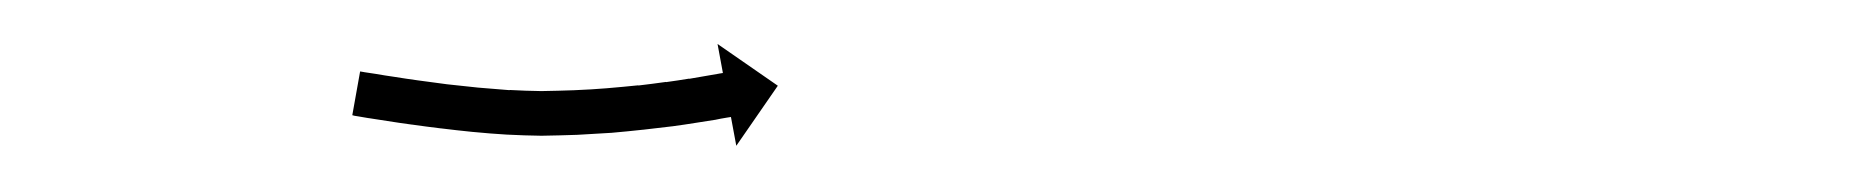

<svg xmlns="http://www.w3.org/2000/svg" viewBox="-20 -357 831 86"><path d="M143.1 -324.7C142.5 -324.8 141.9 -324.9 141.3 -325L137.8 -305.4C138.4 -305.2 139 -305.1 139.6 -305L139.6 -305L139.7 -305C141.4 -304.7 143.2 -304.4 145 -304.1L145 -304.1L145.1 -304.1C147.9 -303.7 150.7 -303.2 153.5 -302.8L153.5 -302.8L153.5 -302.8C157.1 -302.2 160.8 -301.7 164.4 -301.2C164.4 -301.2 164.4 -301.2 164.4 -301.2C164.5 -301.2 164.5 -301.2 164.5 -301.2C168.8 -300.6 173.1 -300 177.4 -299.5C177.4 -299.5 177.4 -299.5 177.4 -299.5C177.4 -299.5 177.5 -299.5 177.5 -299.5C182.2 -298.9 187 -298.4 191.8 -297.9C191.8 -297.9 191.8 -297.9 191.9 -297.9C191.9 -297.9 191.9 -297.9 191.9 -297.9C197 -297.4 202 -297 207.1 -296.7C207.1 -296.7 207.1 -296.7 207.1 -296.7C207.2 -296.7 207.2 -296.7 207.2 -296.7C212.3 -296.4 217.4 -296.3 222.4 -296.2C222.4 -296.2 222.5 -296.2 222.5 -296.2C222.6 -296.2 222.6 -296.2 222.6 -296.2C227.8 -296.3 233.1 -296.4 238.3 -296.6C238.3 -296.6 238.3 -296.6 238.4 -296.6C238.4 -296.6 238.4 -296.6 238.4 -296.6C243.5 -296.9 248.6 -297.2 253.7 -297.5C253.7 -297.5 253.7 -297.5 253.7 -297.5C253.7 -297.5 253.8 -297.5 253.8 -297.5C258.5 -297.9 263.3 -298.4 268 -298.9C268 -298.9 268.1 -298.9 268.1 -298.9C268.1 -298.9 268.1 -298.9 268.1 -298.9C272.4 -299.4 276.6 -299.9 280.9 -300.4C280.9 -300.4 280.9 -300.4 280.9 -300.4C280.9 -300.4 281 -300.4 281 -300.4C284.6 -300.9 288.2 -301.4 291.8 -302C291.8 -302 291.8 -302 291.8 -302C291.8 -302 291.8 -302 291.8 -302C294.6 -302.4 297.3 -302.9 300.1 -303.3C300.1 -303.3 300.1 -303.3 300.1 -303.3C300.1 -303.3 300.2 -303.3 300.2 -303.3C301.9 -303.7 303.7 -304 305.5 -304.3L305.5 -304.3L305.5 -304.3C306.1 -304.4 306.8 -304.5 307.4 -304.6L309.8 -291.7L328.4 -318.6L301.4 -337.3L303.8 -324.3C303.2 -324.2 302.6 -324.1 301.9 -324L302 -324L302 -324C300.2 -323.7 298.5 -323.4 296.8 -323.1C296.8 -323.1 296.8 -323.1 296.8 -323.1C296.8 -323.1 296.8 -323.1 296.8 -323.1C294.1 -322.6 291.4 -322.2 288.7 -321.7C288.7 -321.7 288.7 -321.8 288.7 -321.8C288.7 -321.8 288.8 -321.8 288.8 -321.8C285.3 -321.2 281.7 -320.7 278.2 -320.2C278.2 -320.2 278.3 -320.2 278.3 -320.2C278.3 -320.2 278.3 -320.3 278.3 -320.3C274.2 -319.7 270 -319.2 265.9 -318.7C265.9 -318.7 265.9 -318.7 265.9 -318.8C266 -318.8 266 -318.8 266 -318.8C261.4 -318.3 256.7 -317.9 252.1 -317.5C252.1 -317.5 252.1 -317.5 252.2 -317.5C252.2 -317.5 252.2 -317.5 252.2 -317.5C247.3 -317.1 242.4 -316.8 237.4 -316.6C237.4 -316.6 237.5 -316.6 237.5 -316.6C237.5 -316.6 237.6 -316.6 237.6 -316.6C232.5 -316.4 227.4 -316.3 222.4 -316.2C222.4 -316.2 222.4 -316.2 222.5 -316.2C222.5 -316.2 222.6 -316.2 222.6 -316.2C217.8 -316.3 213 -316.4 208.2 -316.7C208.2 -316.7 208.3 -316.7 208.3 -316.6C208.4 -316.6 208.4 -316.6 208.4 -316.6C203.5 -317 198.6 -317.4 193.7 -317.8C193.7 -317.8 193.8 -317.8 193.8 -317.8C193.8 -317.8 193.8 -317.8 193.8 -317.8C189.2 -318.3 184.5 -318.8 179.8 -319.3C179.8 -319.3 179.8 -319.3 179.8 -319.3C179.9 -319.3 179.9 -319.3 179.9 -319.3C175.6 -319.9 171.4 -320.4 167.2 -321C167.2 -321 167.2 -321 167.2 -321C167.2 -321 167.2 -321 167.2 -321C163.7 -321.5 160.1 -322 156.5 -322.6L156.5 -322.6L156.5 -322.6C153.8 -323 151 -323.4 148.3 -323.9L148.3 -323.9L148.3 -323.9C146.5 -324.2 144.8 -324.4 143 -324.7L143.1 -324.7Z"/></svg>

Font: FRB American Cursive Just Arrows Extrabold
Style: Bold Italic
Weight: 800
Italic angle: -25°
Version: Version 2.0;Modular Font Editor K font №1